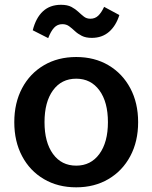

<svg xmlns="http://www.w3.org/2000/svg" viewBox="-20 -781 645 813"><path d="M302.7 12.2Q225.1 12.2 165.8 -22.7Q106.4 -57.6 73.5 -119.9Q40.5 -182.1 40.5 -263.7Q40.5 -345.2 73.5 -407.5Q106.4 -469.7 165.8 -504.6Q225.1 -539.6 302.7 -539.6Q380.4 -539.6 439.5 -504.6Q498.5 -469.7 531.7 -407.5Q564.9 -345.2 564.9 -263.7Q564.9 -182.1 531.7 -119.9Q498.5 -57.6 439.2 -22.7Q379.9 12.2 302.7 12.2ZM302.7 -79.6Q364.7 -79.6 400.9 -129.2Q437 -178.7 437 -263.7Q437 -349.1 400.9 -398.4Q364.7 -447.8 302.7 -447.8Q240.2 -447.8 204.3 -398.4Q168.5 -349.1 168.5 -263.7Q168.5 -178.7 204.3 -129.2Q240.2 -79.6 302.7 -79.6ZM368.7 -620.6Q343.3 -620.6 326.4 -629.2Q309.6 -637.7 297.1 -649.4Q284.7 -661.1 272.7 -669.9Q260.7 -678.7 244.1 -678.7Q223.1 -678.7 209.2 -663.8Q195.3 -648.9 184.1 -619.6L118.7 -652.8Q131.8 -705.1 161.6 -732.9Q191.4 -760.7 238.3 -760.7Q265.6 -760.7 282.5 -751.7Q299.3 -742.7 311.5 -731.2Q323.7 -719.7 335.2 -710.7Q346.7 -701.7 362.8 -701.7Q382.3 -701.7 395.8 -714.4Q409.2 -727.1 420.9 -752L485.4 -717.3Q471.2 -671.9 441.7 -646.2Q412.1 -620.6 368.7 -620.6Z"/></svg>

Font: Schibsted Grotesk SemiBold
Style: Regular
Weight: 600
Designer: Bakken & Baeck AS, Henrik Kongsvoll
Foundry: Schibsted ASA
Version: Version 1.100;gftools[0.9.25]